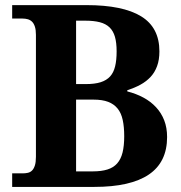

<svg xmlns="http://www.w3.org/2000/svg" viewBox="-20 -734 712 754"><path d="M606 -532.2Q606 -499 596.9 -474.4Q587.9 -449.7 571.3 -431.9Q554.7 -414.1 531.5 -401.4Q508.3 -388.7 480 -379.9V-375Q514.6 -366.2 543.2 -350.8Q571.8 -335.4 592.5 -313.2Q613.3 -291 624.8 -261.7Q636.2 -232.4 636.2 -195.8Q636.2 -97.2 564.5 -48.6Q492.7 0 350.1 0H27.8V-53.2H68.8Q80.1 -53.2 89.6 -55.4Q99.1 -57.6 106 -64.5Q112.8 -71.3 116.9 -84Q121.1 -96.7 121.1 -118.2V-597.2Q121.1 -617.2 116.9 -629.6Q112.8 -642.1 105.7 -648.9Q98.6 -655.8 89.1 -658.4Q79.6 -661.1 68.8 -661.1H27.8V-713.9H319.8Q462.4 -713.9 534.2 -669.9Q606 -626 606 -532.2ZM278.8 -61H345.2Q378.4 -61 401.9 -68.4Q425.3 -75.7 439.9 -92Q454.6 -108.4 461.2 -134.8Q467.8 -161.1 467.8 -199.2Q467.8 -235.8 461.9 -262.9Q456.1 -290 441.9 -307.6Q427.7 -325.2 404.8 -334Q381.8 -342.8 347.2 -342.8H278.8ZM278.8 -403.8H316.9Q352.1 -403.8 375.2 -411.1Q398.4 -418.5 412.4 -433.8Q426.3 -449.2 432.1 -473.6Q438 -498 438 -532.2Q438 -566.4 431.4 -589.4Q424.8 -612.3 410.2 -626.5Q395.5 -640.6 372.1 -646.7Q348.6 -652.8 314.9 -652.8H278.8Z"/></svg>

Font: Droids
Style: b
Weight: 700
Foundry: Ascender Corporation
Version: Version 1.00 build 113